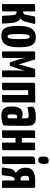

<svg xmlns="http://www.w3.org/2000/svg" viewBox="1050 -1794 754 2895"><g transform="rotate(90 1427.5 -347.0)"><path d="M292 2Q275 2 257.5 1Q240 0 220 -1L212 -130Q209 -185 199 -202.5Q189 -220 156 -220H152V-18Q152 -9 147.5 -5Q143 -1 120 -0.5Q97 0 42 0V-482Q42 -491 46.5 -494.5Q51 -498 74 -499Q97 -500 152 -500V-318H161Q177 -318 188.5 -328Q200 -338 204 -363L229 -494Q249 -499 266.5 -500.5Q284 -502 297 -502Q326 -502 335 -497.5Q344 -493 339 -478L305 -346Q298 -320 285.5 -304Q273 -288 259 -280Q288 -265 305.5 -228.5Q323 -192 327 -140L336 -18Q336 -6 328.5 -2Q321 2 292 2Z M529 10Q489 10 459 0.5Q429 -9 409.5 -36.5Q390 -64 380.5 -115.5Q371 -167 371 -251Q371 -387 414.5 -448.5Q458 -510 537 -510Q591 -510 625.5 -488.5Q660 -467 676.5 -411.5Q693 -356 693 -255Q693 -110 651.5 -50Q610 10 529 10ZM532 -83Q542 -83 550.5 -93Q559 -103 564.5 -139Q570 -175 570 -252Q570 -324 567 -359.5Q564 -395 556 -406Q548 -417 533 -417Q522 -417 513 -405.5Q504 -394 499 -358.5Q494 -323 494 -252Q494 -194 496.5 -159.5Q499 -125 503.5 -109Q508 -93 515.5 -88Q523 -83 532 -83Z M755 0V-486Q755 -486 757 -493Q759 -500 772 -500H877L931 -320Q936 -304 940 -291Q944 -278 946.5 -268.5Q949 -259 950.5 -253.5Q952 -248 952 -248Q951 -249 954.5 -269Q958 -289 968 -321L1016 -486Q1020 -494 1023 -497Q1026 -500 1034 -500H1145V-14Q1145 -7 1140 -4Q1135 -1 1113.5 -0.5Q1092 0 1042 0V-170Q1042 -232 1044 -278.5Q1046 -325 1048 -352Q1046 -342 1041 -323.5Q1036 -305 1030 -285Q1024 -265 1018 -247Q1012 -229 1009 -220L975 -122Q971 -118 966 -118H921L887 -220Q884 -228 880 -242.5Q876 -257 871 -276Q866 -295 860.5 -315Q855 -335 850 -353Q850 -353 850 -352Q850 -351 850 -351Q853 -324 854.5 -278Q856 -232 855 -172L854 -14Q854 -7 848 -4.5Q842 -2 821 -1Q800 0 755 0Z M1229 0V-477Q1229 -488 1233.5 -493Q1238 -498 1261.5 -499Q1285 -500 1341 -500H1524V-20Q1524 -10 1519.5 -6Q1515 -2 1491.5 -1Q1468 0 1412 0V-395H1341V-20Q1341 -10 1336.5 -6Q1332 -2 1308.5 -1Q1285 0 1229 0Z M1728 10Q1700 10 1674.5 5Q1649 0 1629 -16Q1609 -32 1597.5 -63Q1586 -94 1586 -146Q1586 -197 1595.5 -229.5Q1605 -262 1621.5 -280Q1638 -298 1658.5 -304.5Q1679 -311 1701 -311Q1712 -311 1732 -308Q1752 -305 1765 -296Q1765 -296 1765 -307.5Q1765 -319 1765 -335Q1765 -351 1765 -365Q1765 -378 1761 -386Q1757 -394 1748 -398Q1739 -402 1723 -402Q1695 -402 1661.5 -396Q1628 -390 1603 -381Q1594 -398 1591 -416Q1588 -434 1588 -446Q1588 -455 1591.5 -465.5Q1595 -476 1602 -481Q1613 -489 1652 -499.5Q1691 -510 1751 -510Q1820 -510 1848.5 -483Q1877 -456 1877 -388V-341Q1877 -284 1877 -224Q1877 -164 1876 -111.5Q1875 -59 1872 -22Q1847 -7 1810 1.5Q1773 10 1728 10ZM1736 -82Q1743 -82 1751 -84.5Q1759 -87 1763 -92Q1764 -103 1764.5 -125.5Q1765 -148 1765 -174Q1765 -200 1765 -221Q1760 -226 1752.5 -227.5Q1745 -229 1739 -229Q1731 -229 1724.5 -225.5Q1718 -222 1713.5 -213Q1709 -204 1706.5 -188.5Q1704 -173 1704 -149Q1704 -131 1705.5 -118.5Q1707 -106 1710.5 -97.5Q1714 -89 1720.5 -85.5Q1727 -82 1736 -82Z M1946 0V-480Q1946 -490 1950 -494Q1954 -498 1978 -499Q2002 -500 2060 -500V-298H2131V-480Q2131 -490 2136 -494Q2141 -498 2165 -499Q2189 -500 2245 -500V-20Q2245 -10 2241 -6Q2237 -2 2213.5 -1Q2190 0 2131 0V-203H2060V-20Q2060 -10 2055.5 -6Q2051 -2 2027.5 -1Q2004 0 1946 0Z M2340 0V-451Q2340 -476 2349.5 -486Q2359 -496 2383.5 -498Q2408 -500 2454 -500V-20Q2454 -10 2449.5 -6Q2445 -2 2421 -1Q2397 0 2340 0ZM2394 -545Q2369 -545 2354.5 -562Q2340 -579 2340 -626Q2340 -661 2355 -682.5Q2370 -704 2401 -704Q2432 -704 2443 -688Q2454 -672 2454 -631Q2454 -591 2438.5 -568Q2423 -545 2394 -545Z M2574 5Q2557 5 2540 3.5Q2523 2 2505 1L2523 -121Q2528 -153 2543 -173Q2558 -193 2589 -209Q2570 -219 2551.5 -237.5Q2533 -256 2521 -285.5Q2509 -315 2509 -356Q2509 -434 2559 -467Q2609 -500 2702 -500H2794Q2808 -500 2810.5 -491Q2813 -482 2813 -482V0Q2759 0 2736 -0.5Q2713 -1 2707.5 -5Q2702 -9 2702 -17V-189H2683Q2663 -189 2652 -169Q2641 -149 2636 -109L2624 -17Q2623 -4 2615.5 0.5Q2608 5 2574 5ZM2679 -280Q2685 -280 2690.5 -281Q2696 -282 2702 -283V-405Q2696 -407 2690.5 -407.5Q2685 -408 2678 -408Q2653 -408 2642 -398Q2631 -388 2631 -353Q2631 -305 2646.5 -292.5Q2662 -280 2679 -280Z"/></g></svg>

Font: Yanone Kaffeesatz
Style: Bold
Weight: 700
Designer: Yanone (Cyrillic: Daniel Pouzeot, Huerta Tipografica, and Cyreal)
Foundry: Yanone
Version: Version 2.003